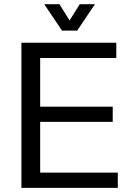

<svg xmlns="http://www.w3.org/2000/svg" viewBox="-20 -904 641 924"><path d="M539.6 -698.2V-625H173.3V-390.6H522.5V-317.4H173.3V-73.2H546.9V0H83V-698.2ZM192.9 -883.8H266.1L314.9 -805.7L363.8 -883.8H437L351.6 -756.8H278.3Z"/></svg>

Font: Sansation
Style: Regular
Weight: 400
Designer: Bernd Montag
Version: Version 1.301